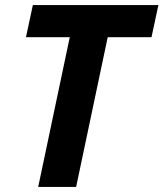

<svg xmlns="http://www.w3.org/2000/svg" viewBox="-20 -734 642 754"><path d="M130 0 254 -588H82L109 -714H602L575 -588H403L279 0Z"/></svg>

Font: Noto IKEA Latin
Style: Bold Italic
Weight: 700
Italic angle: -12°
Designer: Monotype Design Team
Foundry: Monotype Imaging Inc.
Version: Version 1.0